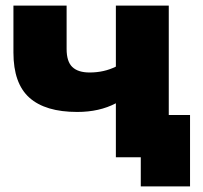

<svg xmlns="http://www.w3.org/2000/svg" viewBox="-20 -562 725 686"><path d="M394 -193Q335 -162 256 -162Q142 -162 85 -213Q28 -264 28 -374V-542H218V-387Q218 -342 238.5 -322.5Q259 -303 300 -303Q352 -303 394 -324V-542H583V-151H659V104H483V0H394Z"/></svg>

Font: Chess Sans ExtraBold
Style: Regular
Weight: 800
Designer: Wolf Bōese
Foundry: Wolf Bōese
Version: Version 7.223